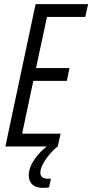

<svg xmlns="http://www.w3.org/2000/svg" viewBox="-20 -708 446 928"><path d="M6 0 152 -688H406L392 -626H207L154 -379H316L303 -317H141L87 -62H273L259 0ZM188 200Q163 200 148 192Q133 184 126 170Q119 156 119 139Q119 103 146.5 62.5Q174 22 219 -10L259 0Q242 12 222.5 34.5Q203 57 189 82Q175 107 175 127Q175 140 183.5 148Q192 156 212 156Q215 156 217.5 156Q220 156 226 155L217 198Q210 199 202.5 199.5Q195 200 188 200Z"/></svg>

Font: Saira ExtraCondensed
Style: Italic
Weight: 400
Width: 2
Italic angle: -12°
Designer: Hector Gatti with collaboration of the Omnibus-Type team
Foundry: Omnibus-Type
Version: Version 1.101